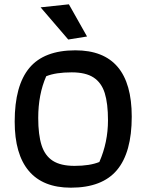

<svg xmlns="http://www.w3.org/2000/svg" viewBox="-20 -861 678 889"><path d="M168 -827 299 -841 383 -692 296 -678ZM48 -298Q48 -465 116 -546.5Q184 -628 329 -628Q590 -628 590 -321Q590 -155 521.5 -73.5Q453 8 308 8Q179 8 113.5 -69.5Q48 -147 48 -298ZM440 -111Q480 -202 480 -304Q480 -382 465 -430Q450 -478 413.5 -502Q377 -526 312 -526Q238 -526 194 -508Q157 -424 157 -315Q157 -237 172.5 -188.5Q188 -140 224.5 -116.5Q261 -93 325 -93Q396 -93 440 -111Z"/></svg>

Font: Athiti SemiBold
Style: Regular
Weight: 600
Designer: CadsonDemak Team
Foundry: CadsonDemak
Version: Version 1.032